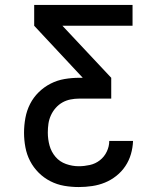

<svg xmlns="http://www.w3.org/2000/svg" viewBox="-20 -755 640 775"><path d="M298 0Q268 0 239 -5Q210 -10 183.5 -23.5Q157 -37 136 -58Q115 -79 101.5 -105Q88 -131 82.5 -160.5Q77 -190 77 -219Q77 -249 82.5 -279Q88 -309 101.5 -335.5Q115 -362 136.5 -383Q158 -404 184.5 -417.5Q211 -431 240.5 -436Q270 -441 300 -441H314L118 -651V-735H515V-651H232L429 -441V-357H300Q282 -357 264.5 -353.5Q247 -350 232 -341.5Q217 -333 205 -319.5Q193 -306 185.5 -289.5Q178 -273 175.5 -255.5Q173 -238 173 -220Q173 -220 173 -220Q173 -220 173 -220Q173 -193 180 -167.5Q187 -142 204 -122Q221 -102 246.5 -93Q272 -84 298 -84Q320 -84 342.5 -89Q365 -94 383 -108Q401 -122 411 -143Q421 -164 421 -186H517Q516 -159 508.5 -133Q501 -107 486 -84.5Q471 -62 449.5 -45Q428 -28 403.5 -18Q379 -8 352 -4Q325 0 298 0Z"/></svg>

Font: Iosevka Curly Medium Extended
Style: Regular
Weight: 500
Width: 7
Monospace: yes
Designer: Belleve Invis
Foundry: Belleve Invis
Version: Version 11.1.0; ttfautohint (v1.8.3)